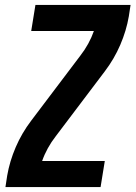

<svg xmlns="http://www.w3.org/2000/svg" viewBox="-20 -755 547 775"><path d="M2 0 9 -46Q19 -104 43.5 -161Q68 -218 106 -268L304 -530Q322 -553 336 -578.5Q350 -604 359 -630H106L123 -735H507L500 -689Q490 -631 465.5 -574Q441 -517 403 -467L205 -205Q187 -182 173 -156.5Q159 -131 150 -105H403L386 0Z"/></svg>

Font: Iosevka Term Curly Extrabold
Style: Italic
Weight: 800
Italic angle: -9°
Designer: Belleve Invis
Foundry: Belleve Invis
Version: Version 32.3.0